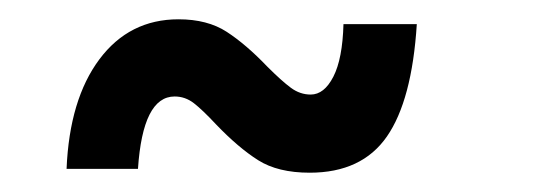

<svg xmlns="http://www.w3.org/2000/svg" viewBox="-20 -388 567 199"><path d="M204 -259Q190 -274 181 -281Q172 -288 161 -288Q128 -288 123 -213H49Q52 -285 83 -326.5Q114 -368 165 -368Q195 -368 215 -355Q235 -342 257 -319Q272 -304 281.5 -297Q291 -290 302 -290Q316 -290 325.5 -308.5Q335 -327 336 -363H412Q407 -284 381 -246.5Q355 -209 301 -209Q268 -209 247.5 -222Q227 -235 204 -259Z"/></svg>

Font: Open Sauce Sans Medium
Style: Regular
Weight: 500
Designer: Alfredo Marco Pradil
Foundry: Creative Sauce Fz LLC
Version: Version 1.477